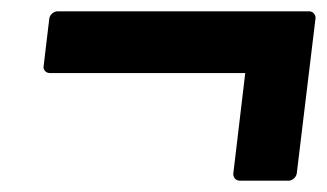

<svg xmlns="http://www.w3.org/2000/svg" viewBox="-20 -405 577 339"><path d="M57 -288C56 -283 60 -276 68 -276H413L392 -99C391 -94 395 -86 403 -86H490C495 -86 503 -91 504 -99L537 -372C538 -377 534 -385 526 -385H81C76 -385 68 -380 67 -372Z"/></svg>

Font: Falling Sky
Style: BdObl
Weight: 700
Designer: Paul D. Hunt
Foundry: Adobe Systems Incorporated
Version: Version 1.02